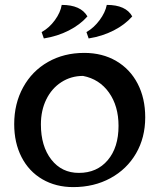

<svg xmlns="http://www.w3.org/2000/svg" viewBox="-20 -751 651 784"><path d="M38 -244Q38 -328 74.5 -394.5Q111 -461 176 -498Q241 -535 324 -535Q398 -535 454.5 -502Q511 -469 542 -409.5Q573 -350 573 -272Q573 -189 535.5 -124.5Q498 -60 431 -23.5Q364 13 279 13Q208 13 153 -19Q98 -51 68 -109.5Q38 -168 38 -244ZM464 -237Q464 -318 425 -373Q386 -428 319 -441Q270 -441 230.5 -415.5Q191 -390 169 -345Q147 -300 147 -243Q147 -154 189.5 -99.5Q232 -45 302 -45Q376 -45 420 -97Q464 -149 464 -237ZM150 -620Q181 -637 204 -668.5Q227 -700 232 -731Q310 -731 337 -684Q307 -650 261 -626.5Q215 -603 159 -594ZM333 -620Q363 -637 386.5 -668.5Q410 -700 416 -731Q494 -731 520 -684Q490 -650 444 -626.5Q398 -603 342 -594Z"/></svg>

Font: Mirza Medium
Style: Regular
Weight: 500
Designer: Arabic design by Kourosh Beigpour, Latin design by Eduardo Tunni, engineering by Lasse Fister
Version: Version 1.0010g